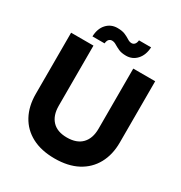

<svg xmlns="http://www.w3.org/2000/svg" viewBox="-198 -996 1089 1153"><g transform="rotate(30 346.5 -420.0)"><path d="M346 14Q253 14 188 -20.5Q123 -55 89 -118Q55 -181 55 -265V-690H210V-273Q210 -206 245 -169Q280 -132 347 -132Q415 -132 450.5 -169Q486 -206 486 -273V-690H638V-265Q638 -181 603.5 -118Q569 -55 504 -20.5Q439 14 346 14ZM177 -735Q179 -790 208.5 -822Q238 -854 283 -854Q316 -854 336.5 -845Q357 -836 371.5 -826.5Q386 -817 400 -817Q412 -817 420.5 -826Q429 -835 431 -854H515Q512 -799 482.5 -767Q453 -735 409 -735Q377 -735 356.5 -744.5Q336 -754 321.5 -763Q307 -772 292 -772Q280 -772 271.5 -763.5Q263 -755 261 -735Z"/></g></svg>

Font: Radio Canada Big
Style: Bold
Weight: 700
Designer: Étienne Aubert Bonn
Foundry: Coppers and Brasses
Version: Version 1.001